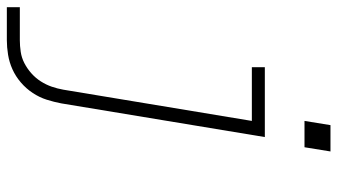

<svg xmlns="http://www.w3.org/2000/svg" viewBox="-234 -520 962 547"><g transform="rotate(90 246.5 -246.0)"><path d="M-7 215V178H87Q103 178 120 175.5Q137 173 152.5 165Q168 157 181.5 145Q195 133 204.5 118Q214 103 219.5 87Q225 71 228 54L317 -483H164V-520H363L267 60Q263 81 256.5 101.5Q250 122 237.5 141Q225 160 207.5 175Q190 190 170 199Q150 208 128.5 211.5Q107 215 87 215ZM317 -633 329 -707H404L392 -633Z"/></g></svg>

Font: Iosevka SS04 Extralight
Style: Italic
Weight: 200
Italic angle: -9°
Monospace: yes
Designer: Belleve Invis
Foundry: Belleve Invis
Version: Version 19.0.0; ttfautohint (v1.8.4)